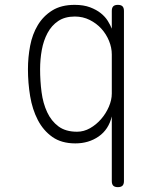

<svg xmlns="http://www.w3.org/2000/svg" viewBox="-20 -580 640 790"><path d="M465 -560Q478 -560 484 -554Q490 -548 490 -535V165Q490 178 484 184Q478 190 465 190Q452 190 446 184Q440 178 440 165V-101Q427 -47 386 -18.5Q345 10 290 10Q233 10 195.5 -16.5Q158 -43 135.5 -86.5Q113 -130 104 -184.5Q95 -239 95 -295Q95 -344 104 -391.5Q113 -439 135.5 -476.5Q158 -514 195 -537Q232 -560 287 -560Q324 -560 350.5 -550Q377 -540 395 -525.5Q413 -511 423.5 -494Q434 -477 440 -462V-535Q440 -548 446 -554Q452 -560 465 -560ZM288 -512Q247 -512 219.5 -493.5Q192 -475 175.5 -444Q159 -413 152 -374.5Q145 -336 145 -295Q145 -247 151 -201Q157 -155 174 -118.5Q191 -82 220.5 -60Q250 -38 297 -38Q325 -38 350.5 -52.5Q376 -67 396 -90Q416 -113 428 -141Q440 -169 440 -195V-356Q440 -384 428.5 -412Q417 -440 397 -462Q377 -484 349 -498Q321 -512 288 -512Z"/></svg>

Font: Maple Mono NL Thin
Style: Regular
Weight: 250
Monospace: yes
Designer: subframe7536
Version: Version 7.000